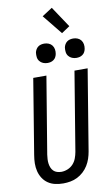

<svg xmlns="http://www.w3.org/2000/svg" viewBox="-123 -1241 753 1307"><g transform="rotate(-10 254.0 -587.5)"><path d="M205 8Q176 8 149 2Q122 -4 100 -19Q78 -34 63.5 -56.5Q49 -79 42.5 -105.5Q36 -132 36.5 -160Q37 -188 42 -217L127 -735H218L130 -204Q128 -189 127 -173.5Q126 -158 128 -143Q130 -128 135.5 -114.5Q141 -101 151 -91Q161 -81 175.5 -76.5Q190 -72 205 -72Q227 -72 249 -81Q271 -90 286.5 -107Q302 -124 310 -145.5Q318 -167 322 -189L412 -735H503L411 -176Q407 -152 399 -128Q391 -104 377.5 -82Q364 -60 344.5 -42Q325 -24 302 -12.5Q279 -1 254 3.5Q229 8 205 8ZM441 -818Q425 -818 410.5 -824Q396 -830 386.5 -842Q377 -854 375 -869.5Q373 -885 375 -901Q377 -912 383 -922.5Q389 -933 398.5 -940Q408 -947 419 -949.5Q430 -952 441 -952Q457 -952 471.5 -946Q486 -940 495 -928Q504 -916 506.5 -900.5Q509 -885 506 -869Q504 -858 498.5 -847.5Q493 -837 483 -830Q473 -823 462.5 -820.5Q452 -818 441 -818ZM241 -818Q225 -818 210.5 -824Q196 -830 186.5 -842Q177 -854 175 -869.5Q173 -885 175 -901Q177 -912 183 -922.5Q189 -933 198.5 -940Q208 -947 219 -949.5Q230 -952 241 -952Q257 -952 271.5 -946Q286 -940 295 -928Q304 -916 306.5 -900.5Q309 -885 306 -869Q304 -858 298.5 -847.5Q293 -837 283 -830Q273 -823 262.5 -820.5Q252 -818 241 -818ZM373 -1001 263 -1137 334 -1183 430 -1039Z"/></g></svg>

Font: Iosevka Medium
Style: Italic
Weight: 500
Italic angle: -9°
Monospace: yes
Designer: Belleve Invis
Foundry: Belleve Invis
Version: Version 32.5.0; ttfautohint (v1.8.4)